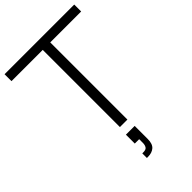

<svg xmlns="http://www.w3.org/2000/svg" viewBox="-292 -827 1177 1177"><g transform="rotate(-45 296.0 -239.0)"><path d="M265 0V-669H-6V-729H598V-669H330V0ZM248 251V211H258Q281 211 288.5 198.5Q296 186 296 168V136H258V59H334V172Q334 215 313 233Q292 251 258 251Z"/></g></svg>

Font: BDO Grotesk Light
Style: Regular
Weight: 300
Designer: Deni Anggara
Foundry: Lokal Container
Version: Version 2.000